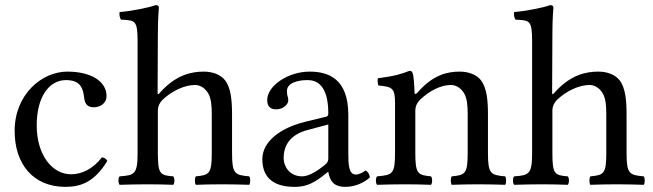

<svg xmlns="http://www.w3.org/2000/svg" viewBox="-20 -718 2543 748"><path d="M398 -91C394 -100 386 -104 377 -105C343 -61 300 -39 257 -39C184 -39 123 -113 123 -230C123 -340 171 -406 237 -406C296 -406 304 -371 308 -336C311 -309 325 -300 346 -300C367 -300 395 -313 395 -344C395 -399 338 -439 242 -439C143 -439 37 -350 37 -208C37 -79 109 10 235 10C295 10 348 -9 398 -91Z M595 -286C595 -307 604 -319 612 -328C650 -365 701 -387 740 -387C760 -387 781 -374 793 -351C803 -331 805 -304 805 -274V-122C805 -40 795 -36 743 -31C738 -25 738 -4 743 2C771 1 805 0 845 0C885 0 918 1 951 2C956 -4 956 -25 951 -31C895 -36 884 -40 884 -122V-271C884 -326 880 -375 857 -405C840 -427 809 -439 774 -439C725 -439 665 -426 604 -358C604 -357 603 -357 602 -356C599 -352 594 -346 594 -358L595 -583C595 -648 599 -688 599 -688C599 -695 595 -698 586 -698C561 -688 486 -674 446 -671C444 -663 446 -647 452 -641C455 -641 458 -641 461 -641C505 -638 516 -638 516 -559V-122C516 -39 504 -35 446 -31C440 -25 440 -4 446 2C479 1 516 0 556 0C594 0 627 1 655 2C661 -4 661 -25 655 -31C604 -35 595 -39 595 -122Z M1259 -48C1265 -17 1276 10 1326 10C1364 10 1400 -7 1421 -27C1419 -39 1415 -48 1404 -54C1397 -48 1380 -38 1367 -38C1338 -38 1337 -77 1337 -123V-270C1337 -412 1259 -439 1186 -439C1104 -439 1021 -385 1021 -328C1021 -304 1033 -292 1056 -292C1085 -292 1103 -313 1103 -326C1103 -333 1102 -340 1100 -344C1099 -347 1098 -353 1098 -364C1098 -395 1140 -406 1178 -406C1212 -406 1259 -389 1259 -276C1259 -269 1256 -265 1253 -264L1167 -243C1071 -219 1002 -166 1002 -98C1002 -16 1058 10 1128 10C1163 10 1193 2 1237 -32L1257 -48ZM1259 -233V-101C1259 -88 1253 -81 1245 -75C1219 -54 1185 -31 1157 -31C1107 -31 1085 -71 1085 -102C1085 -147 1106 -193 1180 -212Z M1607 -358C1601 -351 1595 -349 1595 -358C1594 -385 1592 -424 1587 -434C1585 -439 1583 -442 1575 -442C1547 -431 1521 -422 1452 -413C1450 -407 1452 -391 1454 -385C1508 -380 1519 -375 1519 -317V-122C1519 -40 1509 -36 1449 -31C1443 -25 1443 -4 1449 2C1479 1 1519 0 1559 0C1599 0 1629 1 1659 2C1665 -4 1665 -25 1659 -31C1608 -36 1598 -40 1598 -122V-286C1598 -307 1607 -319 1615 -328C1653 -365 1698 -387 1737 -387C1757 -387 1778 -374 1790 -351C1800 -331 1802 -304 1802 -274V-122C1802 -40 1792 -36 1740 -31C1735 -25 1735 -4 1740 2C1770 1 1802 0 1842 0C1882 0 1918 1 1948 2C1953 -4 1953 -25 1948 -31C1892 -36 1881 -40 1881 -122V-271C1881 -326 1877 -374 1854 -405C1837 -427 1806 -439 1771 -439C1722 -439 1666 -426 1607 -358Z M2132 -286C2132 -307 2141 -319 2149 -328C2187 -365 2238 -387 2277 -387C2297 -387 2318 -374 2330 -351C2340 -331 2342 -304 2342 -274V-122C2342 -40 2332 -36 2280 -31C2275 -25 2275 -4 2280 2C2308 1 2342 0 2382 0C2422 0 2455 1 2488 2C2493 -4 2493 -25 2488 -31C2432 -36 2421 -40 2421 -122V-271C2421 -326 2417 -375 2394 -405C2377 -427 2346 -439 2311 -439C2262 -439 2202 -426 2141 -358C2141 -357 2140 -357 2139 -356C2136 -352 2131 -346 2131 -358L2132 -583C2132 -648 2136 -688 2136 -688C2136 -695 2132 -698 2123 -698C2098 -688 2023 -674 1983 -671C1981 -663 1983 -647 1989 -641C1992 -641 1995 -641 1998 -641C2042 -638 2053 -638 2053 -559V-122C2053 -39 2041 -35 1983 -31C1977 -25 1977 -4 1983 2C2016 1 2053 0 2093 0C2131 0 2164 1 2192 2C2198 -4 2198 -25 2192 -31C2141 -35 2132 -39 2132 -122Z"/></svg>

Font: Libertinus Serif
Style: Regular
Weight: 400
Designer: Philipp H. Poll, Khaled Hosny
Foundry: Caleb Maclennan
Version: Version 7.050;RELEASE